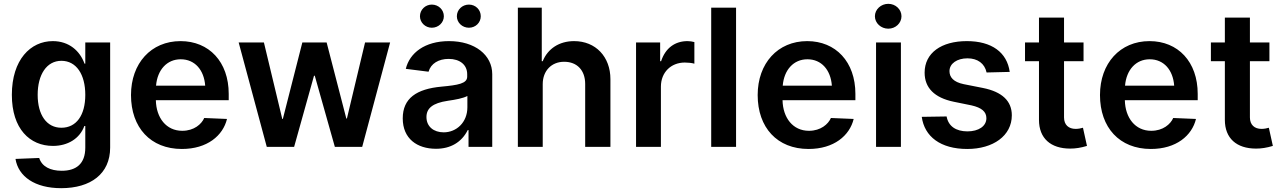

<svg xmlns="http://www.w3.org/2000/svg" viewBox="-20 -768 6707 1004"><path d="M300 216C454 216 556 141 556 4V-546H426V-435H422C398 -502 341 -553 256 -553C140 -553 42 -456 42 -272C42 -94 136 -5 257 -5C334 -5 397 -43 421 -109H426V4C426 89 378 125 303 125C243 125 199 103 185 58L61 63C76 155 162 216 300 216ZM177 -272C177 -378 224 -450 301 -450C379 -450 426 -379 426 -272C426 -165 379 -100 301 -100C224 -100 177 -167 177 -272Z M931 11C1064 11 1146 -59 1167 -146L1048 -151C1034 -119 995 -84 933 -84C849 -84 797 -152 795 -244H1176V-277C1176 -445 1073 -553 924 -553C770 -553 665 -437 665 -271C665 -101 767 11 931 11ZM796 -320C803 -403 853 -458 925 -458C999 -458 1047 -402 1053 -320Z M1375 0H1518L1622 -372H1626L1731 0H1874L2020 -546H1889L1794 -148H1791L1688 -546H1561L1459 -146H1456L1360 -546H1228Z M2260 10C2336 10 2394 -24 2426 -88H2430V0H2554V-380C2554 -480 2464 -553 2328 -553C2201 -553 2122 -491 2102 -408L2221 -393C2233 -436 2274 -460 2326 -460C2385 -460 2423 -429 2423 -380V-367C2423 -331 2375 -323 2289 -315C2158 -303 2086 -254 2086 -149C2086 -43 2161 10 2260 10ZM2176 -683C2176 -650 2204 -623 2238 -623C2273 -623 2301 -650 2301 -683C2301 -717 2273 -744 2238 -744C2204 -744 2176 -717 2176 -683ZM2210 -156C2210 -201 2241 -229 2322 -241C2364 -247 2401 -254 2424 -266V-207C2424 -128 2367 -76 2300 -76C2248 -76 2210 -106 2210 -156ZM2369 -683C2369 -650 2397 -623 2432 -623C2467 -623 2494 -650 2494 -683C2494 -717 2467 -744 2432 -744C2397 -744 2369 -717 2369 -683Z M2818 -328C2818 -398 2864 -445 2930 -445C2998 -445 3040 -400 3040 -329V0H3172V-354C3172 -471 3095 -553 2982 -553C2904 -553 2844 -513 2818 -448H2813V-728H2688V0H2818Z M3306 0H3436V-315C3436 -390 3489 -441 3561 -441C3577 -441 3598 -439 3611 -435V-548C3599 -551 3588 -553 3575 -553C3511 -553 3460 -518 3437 -448H3432V-546H3306Z M3829 -728H3699V0H3829Z M4208 11C4341 11 4423 -59 4444 -146L4325 -151C4311 -119 4272 -84 4210 -84C4126 -84 4074 -152 4072 -244H4453V-277C4453 -445 4350 -553 4201 -553C4047 -553 3942 -437 3942 -271C3942 -101 4044 11 4208 11ZM4073 -320C4080 -403 4130 -458 4202 -458C4276 -458 4324 -402 4330 -320Z M4561 0H4691V-546H4561ZM4555 -683C4555 -647 4587 -618 4625 -618C4663 -618 4694 -647 4694 -683C4694 -719 4663 -748 4625 -748C4587 -748 4555 -719 4555 -683Z M5139 -389 5260 -392C5246 -494 5166 -553 5036 -553C4902 -553 4815 -491 4815 -388C4815 -309 4866 -257 4967 -236L5060 -217C5113 -205 5138 -184 5138 -150C5138 -108 5097 -81 5039 -81C4979 -81 4939 -108 4930 -159L4800 -157C4814 -54 4898 11 5038 11C5173 11 5271 -58 5271 -165C5271 -240 5220 -288 5120 -308L5019 -328C4966 -339 4945 -364 4945 -396C4945 -436 4985 -463 5039 -463C5092 -463 5129 -436 5139 -389Z M5413 -676V-546H5340V-448H5413V-141C5413 -45 5474 9 5576 9C5604 9 5631 5 5664 -5L5643 -100C5634 -97 5618 -94 5605 -94C5568 -94 5544 -115 5544 -154V-448H5646V-546H5544V-676Z M5998 11C6131 11 6213 -59 6234 -146L6115 -151C6101 -119 6062 -84 6000 -84C5916 -84 5864 -152 5862 -244H6243V-277C6243 -445 6140 -553 5991 -553C5837 -553 5732 -437 5732 -271C5732 -101 5834 11 5998 11ZM5863 -320C5870 -403 5920 -458 5992 -458C6066 -458 6114 -402 6120 -320Z M6385 -676V-546H6312V-448H6385V-141C6385 -45 6446 9 6548 9C6576 9 6603 5 6636 -5L6615 -100C6606 -97 6590 -94 6577 -94C6540 -94 6516 -115 6516 -154V-448H6618V-546H6516V-676Z"/></svg>

Font: Wafeq Semi Bold
Style: Regular
Weight: 600
Designer: Rasmus Andersson & Azza Alameddine
Foundry: Google & TypeTogether
Version: Version 3.000;January 28, 2025;FontCreator 15.0.0.3014 64-bi